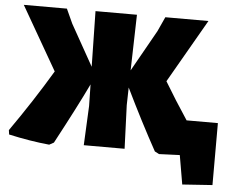

<svg xmlns="http://www.w3.org/2000/svg" viewBox="-54 -711 1125 923"><g transform="rotate(5 508.0 -250.0)"><path d="M204 12Q111 3 8 -20L5 -41Q111 -192 200 -341L24 -647H232L264 -577L375 -379L370 -647H570L563 -378L675 -577L707 -647H915L739 -341Q791 -254 852 -162H1003V137L858 147L834 7L734 11L713 0Q638 -136 561 -295L559 -210L567 0H370L379 -190L377 -294Q325 -185 226 0Z"/></g></svg>

Font: Alegreya Sans SC Black
Style: Regular
Weight: 900
Designer: Juan Pablo del Peral
Foundry: Huerta Tipografica
Version: Version 2.007